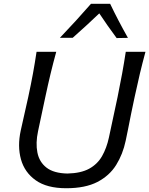

<svg xmlns="http://www.w3.org/2000/svg" viewBox="-20 -988 792 1019"><path d="M331.5 11Q229 11 169.8 -31Q110.5 -73 91.2 -142.5Q72 -212 90 -295Q95.5 -323 107 -371Q118.5 -419 130 -473.5Q144.5 -541 154.8 -597Q165 -653 174 -713H278.5Q262 -653 248.5 -597Q235 -541 220.5 -473L182 -292Q168.5 -229 178.5 -178.5Q188.5 -128 227 -98.2Q265.5 -68.5 337.5 -67Q409 -68.5 453 -92.5Q497 -116.5 521.5 -159.2Q546 -202 558 -258L604 -473Q618 -541 628.2 -597.5Q638.5 -654 647.5 -713H752Q736 -654 722.5 -597.5Q709 -541 694.5 -473Q684.5 -427.5 675.5 -382.5Q666.5 -337.5 659.2 -300.2Q652 -263 647 -241Q632 -169.5 596.5 -112.5Q561 -55.5 496.8 -22.2Q432.5 11 331.5 11ZM599 -786Q575 -818.5 552 -851Q529 -883.5 507 -917Q472.5 -884 437.5 -852Q402.5 -820 366 -787.5H298Q341.5 -833 382.2 -877.5Q423 -922 463 -968H564.5Q607 -879 659 -787Z"/></svg>

Font: Commissioner Flair
Style: Italic
Weight: 400
Italic angle: -12°
Designer: Kostas Bartsokas
Foundry: Kostas Bartsokas
Version: Version 1.000; ttfautohint (v1.8.3)